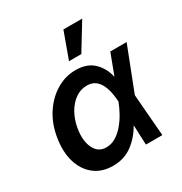

<svg xmlns="http://www.w3.org/2000/svg" viewBox="-182 -917 1011 1064"><g transform="rotate(-30 323.0 -384.5)"><path d="M235.1 11.4Q165.1 11 117.5 -26.5Q70 -63.9 50.4 -129.6Q30.9 -195.3 45.1 -280.2Q58.2 -360.8 98.4 -422.1Q138.5 -483.3 196.2 -517.9Q253.9 -552.6 319.2 -552.6Q391 -552.6 432.5 -513.8Q474.1 -475.1 487.9 -414.1H489L538.7 -545.5H643.1L536.6 -271.3L535.2 -267.4L556.8 0H451.7L446.4 -124.6H445.3Q410.9 -64.3 358.8 -26.3Q306.8 11.7 235.1 11.4ZM439.3 -283.4Q437.9 -308.6 432.7 -336.8Q427.6 -365.1 416 -390.3Q404.5 -415.5 383.9 -431.3Q363.3 -447.1 330.6 -447.1Q290.8 -447.1 257.3 -423.7Q223.7 -400.2 200.5 -359.4Q177.2 -318.5 168.3 -265.6Q156.6 -192.1 180 -144Q203.5 -95.9 255 -95.9Q288.4 -95.9 317.1 -113.8Q345.9 -131.7 369.1 -159.6Q392.4 -187.5 409.3 -218.4Q426.1 -249.3 436.1 -275.2ZM313.6 -613.3 374.6 -781.2H495L392.4 -613.3Z"/></g></svg>

Font: Inter UI Semi Bold
Style: Italic
Weight: 600
Italic angle: -9.39999°
Designer: Rasmus Andersson
Foundry: rsms
Version: 3.2;8d6f07862